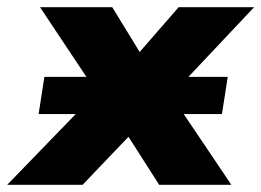

<svg xmlns="http://www.w3.org/2000/svg" viewBox="-73 -512 724 532"><path d="M-53 0 195 -256 38 -492H238L314 -368L422 -492H631L401 -248L568 0H368L283 -133L156 0ZM34 -196 50 -299H558L542 -196Z"/></svg>

Font: Nunito Sans Black
Style: Italic
Weight: 900
Italic angle: -9°
Designer: Vernon Adams
Foundry: Vernon Adams
Version: Version 3.006; ttfautohint (v1.8.3)